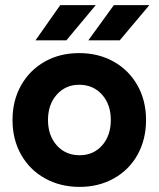

<svg xmlns="http://www.w3.org/2000/svg" viewBox="-20 -720 622 752"><path d="M29 -250Q29 -326 62.5 -385.5Q96 -445 155 -478.5Q214 -512 290 -512Q366 -512 425.5 -478.5Q485 -445 518.5 -385.5Q552 -326 552 -250Q552 -174 519 -114.5Q486 -55 426.5 -21.5Q367 12 292 12Q216 12 156 -21.5Q96 -55 62.5 -114.5Q29 -174 29 -250ZM292 -112Q346 -112 380 -150.5Q414 -189 414 -250Q414 -311 379.5 -349.5Q345 -388 290 -388Q237 -388 202.5 -349.5Q168 -311 168 -250Q168 -189 202.5 -150.5Q237 -112 292 -112ZM426 -700H565L449 -562H326ZM216 -700H355L240 -562H119Z"/></svg>

Font: Oak Sans
Style: Bold
Weight: 700
Designer: Erik Kennedy, Walven
Foundry: Erik Kennedy, Walven
Version: Version 1.000